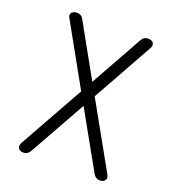

<svg xmlns="http://www.w3.org/2000/svg" viewBox="-136 -846 872 961"><g transform="rotate(20 300.0 -365.0)"><path d="M515 -698 336 -377 529 -32Q535 -21 534.5 -13.5Q534 -6 529.5 -0.5Q525 5 518 7.5Q511 10 503 10Q492 10 483.5 4.5Q475 -1 469 -11L300 -313L131 -11Q125 -1 116.5 4.5Q108 10 97 10Q89 10 82 7.5Q75 5 70.5 -0.5Q66 -6 66 -13.5Q66 -21 71 -32L264 -377L85 -698Q78 -708 78.5 -716Q79 -724 83.5 -729.5Q88 -735 95.5 -737.5Q103 -740 112 -740Q122 -740 130.5 -735Q139 -730 145 -719L300 -441L455 -719Q461 -730 469.5 -735Q478 -740 489 -740Q497 -740 504.5 -737.5Q512 -735 516.5 -729.5Q521 -724 521 -716Q521 -708 515 -698Z"/></g></svg>

Font: Maple Mono ExtraLight
Style: Regular
Weight: 275
Monospace: yes
Designer: subframe7536
Version: Version 7.000